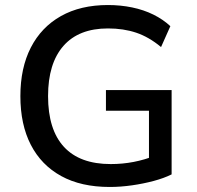

<svg xmlns="http://www.w3.org/2000/svg" viewBox="-20 -734 782 763"><path d="M416 9Q302 9 223 -34.5Q144 -78 102.5 -158.5Q61 -239 61 -352Q61 -464 102.5 -545Q144 -626 222 -670Q300 -714 409 -714Q459 -714 505 -704.5Q551 -695 589.5 -676Q628 -657 657 -630L620 -547Q572 -587 521.5 -604Q471 -621 409 -621Q293 -621 232 -551.5Q171 -482 171 -352Q171 -219 234 -150.5Q297 -82 420 -82Q467 -82 511 -90.5Q555 -99 595 -115L572 -62V-294H401V-376H662V-41Q632 -26 591 -15Q550 -4 504.5 2.5Q459 9 416 9Z"/></svg>

Font: Nunito Sans 11pt SemiBold
Style: Regular
Weight: 600
Version: Version 3.101;gftools[0.9.27]